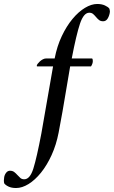

<svg xmlns="http://www.w3.org/2000/svg" viewBox="-148 -715 574 966"><path d="M341 -695Q364 -695 380 -687.5Q396 -680 402 -672Q403 -670 404 -665Q405 -660 405 -656Q403 -638 394.5 -623Q386 -608 371 -608Q358 -608 350 -614.5Q342 -621 335 -629.5Q328 -638 320.5 -644.5Q313 -651 301 -651Q273 -651 254.5 -596Q236 -541 213 -421H314Q317 -421 318 -416.5Q319 -412 319 -408Q319 -395 310 -381H205Q195 -322 185 -263Q177 -212 166.5 -154Q156 -96 147 -48Q135 14 111.5 65.5Q88 117 58 154Q28 191 -4.5 211Q-37 231 -67 231Q-90 231 -105.5 223.5Q-121 216 -127 207Q-130 193 -127 177Q-125 164 -117 154Q-109 144 -98 144Q-85 144 -76.5 150.5Q-68 157 -60.5 165.5Q-53 174 -45.5 180.5Q-38 187 -26 187Q3 187 20 132.5Q37 78 60 -43L119 -381H39Q37 -381 37 -384Q37 -388 41.5 -394Q46 -400 52.5 -406Q59 -412 67.5 -416.5Q76 -421 85 -421H127Q139 -483 163 -533.5Q187 -584 217 -620Q247 -656 279.5 -675.5Q312 -695 341 -695Z"/></svg>

Font: Vermiglione Medium
Style: Italic
Weight: 500
Italic angle: -11°
Version: Version 1.000